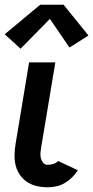

<svg xmlns="http://www.w3.org/2000/svg" viewBox="-49 -784 394 812"><path d="M153 8Q129 8 107 3Q85 -2 66.5 -14Q48 -26 35.5 -44Q23 -62 17.5 -83.5Q12 -105 12.5 -128.5Q13 -152 17 -176L74 -520H185L125 -160Q123 -148 122 -136.5Q121 -125 124 -114Q127 -103 134 -95Q141 -87 153 -87Q164 -87 176 -90.5Q188 -94 197 -103L280 -64Q270 -48 256 -34Q242 -20 225 -10Q208 0 189.5 4Q171 8 153 8ZM38 -578 -29 -639 121 -764H220L325 -634L245 -583L162 -704Z"/></svg>

Font: Iosevka QP
Style: Bold Italic
Weight: 700
Italic angle: -9°
Designer: Belleve Invis
Foundry: Belleve Invis
Version: Version 20.0.0; ttfautohint (v1.8.4)